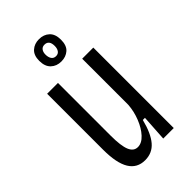

<svg xmlns="http://www.w3.org/2000/svg" viewBox="-228 -806 891 891"><g transform="rotate(-45 217.0 -361.0)"><path d="M168 12Q116 12 90 -30.5Q64 -73 64 -161V-528H135V-182Q135 -115 147.5 -85Q160 -55 187 -55Q213 -55 236.5 -80.5Q260 -106 275.5 -145Q291 -184 294 -225V-528H367V0H298L306 -128H292Q274 -57 244.5 -22.5Q215 12 168 12ZM217 -587Q186 -587 166 -606Q146 -625 146 -662Q146 -698 166 -716Q186 -734 216 -734Q247 -734 267 -715.5Q287 -697 287 -660Q287 -622 267 -604.5Q247 -587 217 -587ZM217 -622Q231 -622 238.5 -632.5Q246 -643 246 -660Q246 -698 216 -698Q202 -698 194.5 -688Q187 -678 187 -662Q187 -644 194.5 -633Q202 -622 217 -622Z"/></g></svg>

Font: Bricolage Grotesque 12pt Condensed Light
Style: Regular
Weight: 300
Width: 3
Designer: Mathieu Triay
Foundry: Atelier Triay
Version: Version 1.001; ttfautohint (v1.8.4.7-5d5b);gftools[0.9.33.de